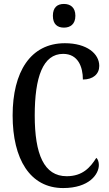

<svg xmlns="http://www.w3.org/2000/svg" viewBox="-20 -943 553 973"><path d="M304 -803C336 -803 362 -820 362 -863C362 -906 336 -923 304 -923C271 -923 248 -906 248 -863C248 -820 271 -803 304 -803ZM300 10C432 10 481 -60 481 -107C481 -122 476 -137 468 -143C438 -95 399 -50 318 -50C203 -50 156 -161 156 -358C156 -551 197 -670 300 -670C375 -670 400 -605 400 -540C452 -540 483 -568 483 -609C483 -671 420 -724 309 -724C134 -724 44 -578 44 -358C44 -137 132 10 300 10Z"/></svg>

Font: Noto Serif Khmer ExtraCondensed Medium
Style: Regular
Weight: 500
Width: 2
Designer: Danh Hong and the Monotype Design Team
Foundry: Monotype Imaging Inc.
Version: Version 2.004